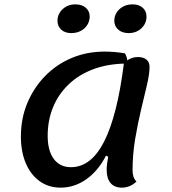

<svg xmlns="http://www.w3.org/2000/svg" viewBox="-20 -837 788 882"><path d="M258 25Q204 25 163 -4Q122 -33 99 -86Q76 -139 76 -210Q76 -293 105.5 -363.5Q135 -434 187 -487.5Q239 -541 309 -570.5Q379 -600 460 -600Q506 -600 554 -592Q560 -582 563 -570Q566 -558 566 -545Q479 -545 411 -520Q343 -495 295.5 -449.5Q248 -404 223.5 -344Q199 -284 199 -213Q199 -145 227 -107Q255 -69 306 -69Q399 -69 459 -188Q519 -307 549 -545Q560 -559 577.5 -567Q595 -575 613 -575Q638 -575 652.5 -563.5Q667 -552 667 -530Q667 -497 655 -446.5Q643 -396 628 -333Q613 -270 601 -199Q589 -128 589 -55Q589 -20 607 -3Q591 12 574 18.5Q557 25 540 25Q506 25 488 4Q470 -17 470 -57Q470 -70 472 -85.5Q474 -101 477 -117L467 -122Q431 -52 376.5 -13.5Q322 25 258 25ZM571 -685Q541 -685 523 -701Q505 -717 505 -742Q505 -762 515.5 -779Q526 -796 545 -806.5Q564 -817 589 -817Q618 -817 635.5 -801.5Q653 -786 653 -761Q653 -729 629.5 -707Q606 -685 571 -685ZM307 -685Q278 -685 261 -701Q244 -717 244 -742Q244 -762 254.5 -779Q265 -796 283.5 -806.5Q302 -817 326 -817Q356 -817 374 -801.5Q392 -786 392 -761Q392 -740 381 -722.5Q370 -705 351 -695Q332 -685 307 -685Z"/></svg>

Font: Lemonada
Style: Regular
Weight: 400
Designer: Mohamed Gaber (Arabic), Eduardo Tunni (Latin)
Foundry: Kief Type Foundry
Version: Version 4.005